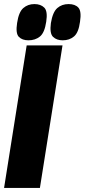

<svg xmlns="http://www.w3.org/2000/svg" viewBox="-37 -923 416 943"><path d="M-17 0 94 -700H270L159 0ZM271 -725Q241 -725 223.5 -742Q206 -759 213 -810Q222 -864 244.5 -883.5Q267 -903 300 -903Q332 -903 348 -885.5Q364 -868 356 -816Q349 -763 326.5 -744Q304 -725 271 -725ZM103 -725Q72 -725 55.5 -742Q39 -759 47 -810Q55 -864 77.5 -883.5Q100 -903 132 -903Q163 -903 180.5 -885.5Q198 -868 190 -816Q182 -762 159 -743.5Q136 -725 103 -725Z"/></svg>

Font: Georama Condensed Black
Style: Italic
Weight: 900
Width: 3
Italic angle: -9°
Designer: Jean-Baptiste Levee
Foundry: Production Type
Version: Version 1.000